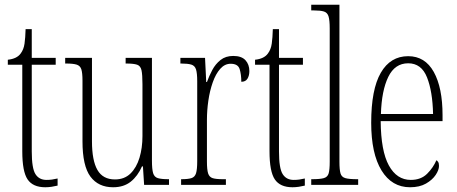

<svg xmlns="http://www.w3.org/2000/svg" viewBox="-20 -780 1929 810"><path d="M171 10Q119 10 96.5 -23Q74 -56 74 -142V-507H13V-528Q51 -532 67 -554Q80 -571 83.5 -596Q87 -621 88 -657H114V-536H215V-507H114V-141Q114 -70 129.5 -45.5Q145 -21 176 -21Q189 -21 199.5 -22.5Q210 -24 223 -27V3Q211 6 197.5 8Q184 10 171 10Z M457 10Q395 10 361.5 -35Q328 -80 328 -184V-440Q328 -473 323 -488Q318 -503 303 -507.5Q288 -512 259 -512H255V-536H368V-184Q368 -103 391 -63Q414 -23 465 -23Q505 -23 530.5 -48Q556 -73 568.5 -114.5Q581 -156 581 -206V-425Q581 -465 577 -483.5Q573 -502 558.5 -507Q544 -512 513 -512H510V-536H621V-103Q621 -66 626 -49.5Q631 -33 646 -28.5Q661 -24 690 -24H693V0H588L583 -78H579Q561 -37 531.5 -13.5Q502 10 457 10Z M744 0V-24H746Q773 -24 787.5 -28.5Q802 -33 807 -49Q812 -65 812 -100V-437Q812 -471 807 -487Q802 -503 787 -507.5Q772 -512 744 -512H741V-536H845L850 -434H853Q862 -459 875.5 -484.5Q889 -510 910.5 -527Q932 -544 964 -544Q999 -544 1015.5 -526Q1032 -508 1032 -480Q1032 -461 1024 -448Q1016 -435 998 -435Q998 -466 991 -488.5Q984 -511 953 -511Q928 -511 909 -489.5Q890 -468 877.5 -432.5Q865 -397 859 -355.5Q853 -314 853 -274V-99Q853 -64 858 -48.5Q863 -33 877 -28.5Q891 -24 920 -24H933V0Z M1214 10Q1162 10 1139.5 -23Q1117 -56 1117 -142V-507H1056V-528Q1094 -532 1110 -554Q1123 -571 1126.5 -596Q1130 -621 1131 -657H1157V-536H1258V-507H1157V-141Q1157 -70 1172.5 -45.5Q1188 -21 1219 -21Q1232 -21 1242.5 -22.5Q1253 -24 1266 -27V3Q1254 6 1240.5 8Q1227 10 1214 10Z M1293 0V-24H1297Q1330 -24 1346 -28.5Q1362 -33 1366.5 -48.5Q1371 -64 1371 -98V-660Q1371 -695 1366 -711Q1361 -727 1346.5 -731.5Q1332 -736 1305 -736H1293V-760H1412V-98Q1412 -64 1416.5 -48.5Q1421 -33 1437 -28.5Q1453 -24 1486 -24H1491V0Z M1710 10Q1633 10 1589.5 -61Q1546 -132 1546 -262Q1546 -403 1586.5 -473Q1627 -543 1702 -543Q1773 -543 1810 -476.5Q1847 -410 1847 -294V-269H1586Q1587 -143 1620.5 -82Q1654 -21 1713 -21Q1756 -21 1782 -47Q1808 -73 1821 -104Q1825 -102 1828.5 -96.5Q1832 -91 1832 -80Q1832 -63 1818 -42Q1804 -21 1777 -5.5Q1750 10 1710 10ZM1807 -299Q1805 -394 1781.5 -453.5Q1758 -513 1702 -513Q1646 -513 1618 -455.5Q1590 -398 1587 -299Z"/></svg>

Font: Noto Serif Hebrew ExtraCondensed ExtraLight
Style: Regular
Weight: 200
Width: 2
Designer: Monotype Design Team
Foundry: Monotype Imaging Inc.
Version: Version 2.004; ttfautohint (v1.8.4.7-5d5b)